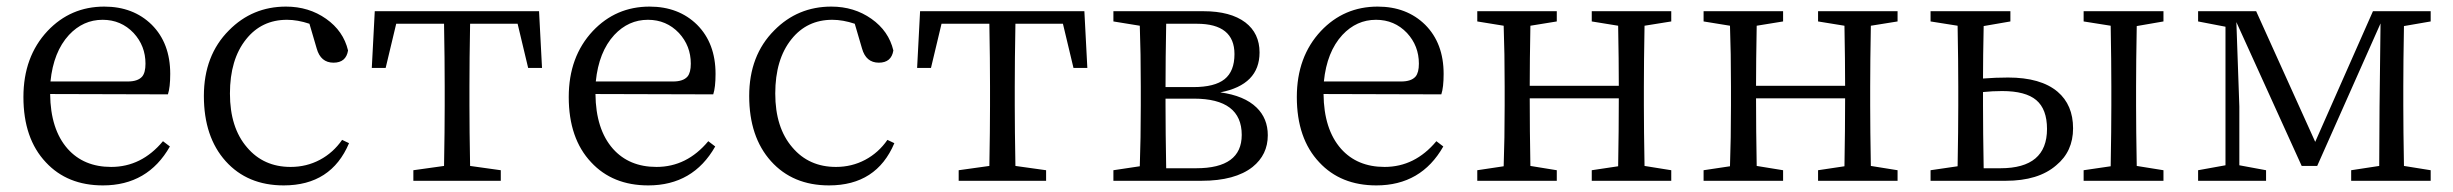

<svg xmlns="http://www.w3.org/2000/svg" viewBox="-20 -548 7437 582"><path d="M292 14Q184 14 119 -56Q51 -128 51 -254Q51 -376 124 -454Q194 -528 296 -528Q384 -528 440 -473Q496 -417 496 -324Q496 -283 489 -262L132 -263Q133 -156 185 -97Q234 -42 317 -42Q409 -42 474 -120L495 -104Q428 14 292 14ZM133 -301H367Q398 -301 411 -316Q421 -328 421 -355Q421 -409 385 -448Q347 -488 291 -488Q232 -488 189 -442Q142 -391 133 -301Z M840 14Q730 14 664 -59.5Q598 -133 598 -257Q598 -380 674 -456Q745 -528 847 -528Q916 -528 968.5 -491Q1021 -454 1035 -395Q1029 -358 991 -358Q952 -358 940 -401L918 -476Q882 -488 850 -488Q773 -488 726 -429Q677 -368 677 -264.5Q677 -161 729 -101Q779 -42 861 -42Q909 -42 949.5 -63.5Q990 -85 1017 -124L1038 -114Q984 14 840 14Z M1233 0V-32L1326 -45Q1328 -155 1328 -228V-286Q1328 -366 1326 -476H1181L1149 -342H1107L1116 -514H1614L1623 -342H1581L1549 -476H1405Q1403 -366 1403 -286V-228Q1403 -155 1405 -45L1498 -32V0Z M1945 14Q1837 14 1772 -56Q1704 -128 1704 -254Q1704 -376 1777 -454Q1847 -528 1949 -528Q2037 -528 2093 -473Q2149 -417 2149 -324Q2149 -283 2142 -262L1785 -263Q1786 -156 1838 -97Q1887 -42 1970 -42Q2062 -42 2127 -120L2148 -104Q2081 14 1945 14ZM1786 -301H2020Q2051 -301 2064 -316Q2074 -328 2074 -355Q2074 -409 2038 -448Q2000 -488 1944 -488Q1885 -488 1842 -442Q1795 -391 1786 -301Z M2493 14Q2383 14 2317 -59.5Q2251 -133 2251 -257Q2251 -380 2327 -456Q2398 -528 2500 -528Q2569 -528 2621.5 -491Q2674 -454 2688 -395Q2682 -358 2644 -358Q2605 -358 2593 -401L2571 -476Q2535 -488 2503 -488Q2426 -488 2379 -429Q2330 -368 2330 -264.5Q2330 -161 2382 -101Q2432 -42 2514 -42Q2562 -42 2602.5 -63.5Q2643 -85 2670 -124L2691 -114Q2637 14 2493 14Z M2886 0V-32L2979 -45Q2981 -155 2981 -228V-286Q2981 -366 2979 -476H2834L2802 -342H2760L2769 -514H3267L3276 -342H3234L3202 -476H3058Q3056 -366 3056 -286V-228Q3056 -155 3058 -45L3151 -32V0Z M3355 0V-32L3435 -44Q3438 -127 3438 -228V-286Q3438 -388 3435 -470L3355 -483V-514H3628Q3710 -514 3755 -480Q3798 -447 3798 -389Q3798 -291 3679 -268Q3752 -258 3789 -222Q3823 -189 3823 -138Q3823 -79 3777 -42Q3724 0 3622 0ZM3515 -38H3606Q3744 -38 3744 -139Q3744 -249 3599 -249H3513V-228Q3513 -150 3515 -38ZM3513 -284H3597Q3662 -284 3692 -308Q3722 -332 3722 -384Q3722 -476 3608 -476H3515Q3513 -370 3513 -284Z M4152 14Q4044 14 3979 -56Q3911 -128 3911 -254Q3911 -376 3984 -454Q4054 -528 4156 -528Q4244 -528 4300 -473Q4356 -417 4356 -324Q4356 -283 4349 -262L3992 -263Q3993 -156 4045 -97Q4094 -42 4177 -42Q4269 -42 4334 -120L4355 -104Q4288 14 4152 14ZM3993 -301H4227Q4258 -301 4271 -316Q4281 -328 4281 -355Q4281 -409 4245 -448Q4207 -488 4151 -488Q4092 -488 4049 -442Q4002 -391 3993 -301Z M4458 0V-32L4538 -44Q4541 -127 4541 -228V-286Q4541 -388 4538 -470L4458 -483V-514H4699V-483L4619 -470Q4617 -362 4617 -288H4887Q4887 -364 4885 -470L4805 -483V-514H5046V-483L4965 -470Q4963 -360 4963 -286V-228Q4963 -155 4965 -45L5046 -32V0H4805V-32L4885 -44Q4887 -154 4887 -250H4617Q4617 -153 4619 -45L4699 -32V0Z M5144 0V-32L5224 -44Q5227 -127 5227 -228V-286Q5227 -388 5224 -470L5144 -483V-514H5385V-483L5305 -470Q5303 -362 5303 -288H5573Q5573 -364 5571 -470L5491 -483V-514H5732V-483L5651 -470Q5649 -360 5649 -286V-228Q5649 -155 5651 -45L5732 -32V0H5491V-32L5571 -44Q5573 -154 5573 -250H5303Q5303 -153 5305 -45L5385 -32V0Z M5832 0V-32L5914 -44Q5916 -156 5916 -228V-286Q5916 -360 5914 -470L5832 -483V-514H6074V-483L5993 -469Q5991 -375 5991 -310Q6029 -313 6067 -313Q6166 -313 6217 -270Q6264 -230 6264 -159Q6264 -89 6213 -47Q6159 0 6060 0ZM5993 -38H6044Q6185 -38 6185 -157Q6185 -217 6152.5 -244.5Q6120 -272 6049 -272Q6020 -272 5991 -269V-228Q5991 -150 5993 -38ZM6296 0V-32L6378 -44Q6380 -156 6380 -228V-286Q6380 -360 6378 -470L6296 -483V-514H6538V-483L6457 -469Q6455 -359 6455 -286V-228Q6455 -155 6457 -45L6538 -32V0Z M6643 0V-32L6726 -47V-467L6643 -483V-514H6819L6998 -118L7173 -514H7348V-483L7267 -469Q7265 -359 7265 -286V-228Q7265 -155 7267 -45L7348 -32V0H7107V-32L7192 -45L7193 -225L7196 -477L7004 -45H6957L6759 -481L6768 -225V-47L6849 -32V0Z"/></svg>

Font: Cactus Classical Serif
Style: Regular
Weight: 400
Designer: Henry Chan (via Glyphwiki)、田海東、宇文滿月
Foundry: Moonlit Owen
Version: Version 1.000